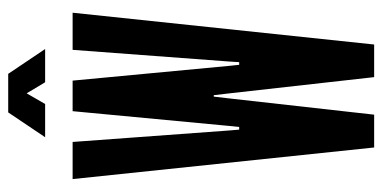

<svg xmlns="http://www.w3.org/2000/svg" viewBox="-252 -680 932 468"><g transform="rotate(-90 214.0 -446.0)"><path d="M88.5 0 11.5 -735H102L130 -353L132 -329H138.5L141 -353L177 -735H251.5L287.5 -353L290 -329H296.5L298 -353L326.5 -735H417L339.5 0H260L221 -348L216 -391H212.5L207.5 -348L168.5 0ZM113.5 -802 174 -892H268L328.5 -802H247.5L220.5 -847L194.5 -802Z"/></g></svg>

Font: League Gothic SemiCondensed
Style: Regular
Weight: 400
Width: 4
Designer: The League of Moveable Type
Version: Version 2.001